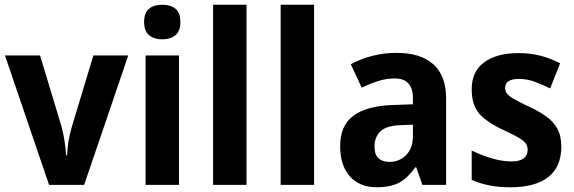

<svg xmlns="http://www.w3.org/2000/svg" viewBox="-20 -846 2421 810"><path d="M187 -66 1 -612H149L239 -314Q248 -281 252.5 -250.5Q257 -220 259 -191H263Q264 -218 268.5 -248Q273 -278 283 -311L374 -612H521L335 -66Z M665 -826Q699 -826 720 -809.5Q741 -793 741 -753Q741 -714 719.5 -697Q698 -680 665 -680Q631 -680 609.5 -697Q588 -714 588 -753Q588 -793 609 -809.5Q630 -826 665 -826ZM735 -612V-66H594V-612Z M1020 -66H879V-826H1020Z M1305 -66H1164V-826H1305Z M1653 -623Q1754 -623 1808 -575Q1862 -527 1862 -430V-66H1762L1736 -140H1732Q1701 -96 1665 -76Q1629 -56 1569 -56Q1497 -56 1456 -102Q1415 -148 1415 -229Q1415 -316 1470.5 -357.5Q1526 -399 1635 -403L1722 -406V-432Q1722 -515 1645 -515Q1610 -515 1576.5 -504.5Q1543 -494 1506 -476L1460 -575Q1502 -598 1551.5 -610.5Q1601 -623 1653 -623ZM1671 -318Q1610 -316 1585 -292Q1560 -268 1560 -228Q1560 -193 1577 -178Q1594 -163 1623 -163Q1665 -163 1693.5 -192Q1722 -221 1722 -272V-320Z M2348 -227Q2348 -142 2293 -99Q2238 -56 2134 -56Q2084 -56 2046 -63.5Q2008 -71 1970 -87V-211Q2008 -192 2053 -178.5Q2098 -165 2137 -165Q2173 -165 2189.5 -178Q2206 -191 2206 -213Q2206 -226 2200.5 -237Q2195 -248 2173 -262Q2151 -276 2103 -298Q2034 -330 2002 -366.5Q1970 -403 1970 -470Q1970 -545 2023 -583.5Q2076 -622 2168 -622Q2214 -622 2256 -612Q2298 -602 2343 -579L2301 -473Q2266 -490 2235 -501.5Q2204 -513 2169 -513Q2111 -513 2111 -475Q2111 -463 2118 -452.5Q2125 -442 2146 -429.5Q2167 -417 2210 -397Q2251 -378 2282 -356.5Q2313 -335 2330.5 -304.5Q2348 -274 2348 -227Z"/></svg>

Font: Noto Sans Malayalam UI SemiCondensed
Style: Bold
Weight: 700
Width: 4
Designer: Jelle Bosma - Monotype Design Team
Foundry: Monotype Imaging Inc.
Version: Version 2.104; ttfautohint (v1.8.4.7-5d5b)